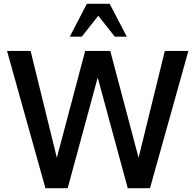

<svg xmlns="http://www.w3.org/2000/svg" viewBox="-20 -990 1028 1010"><path d="M847 -722 709 -160 560 -722H428L279 -160L141 -722H17L219 0H336L494 -582L652 0H769L971 -722ZM347 -797H410L497 -907L584 -797H647L557 -970H437Z"/></svg>

Font: Perun Medium
Style: Regular
Weight: 500
Foundry: Copyright (c) Stefan Peev, Context Ltd, 2016
Version: Version 1.089